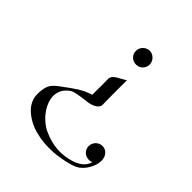

<svg xmlns="http://www.w3.org/2000/svg" viewBox="-178 -536 875 875"><g transform="rotate(45 260.0 -98.0)"><path d="M485.8 95.2V91.8C485.8 62 465.8 42 441.9 42C417 42 397 62 397 86.9C397 111.8 417 130.9 441.9 130.9C449.2 130.9 455.1 129.9 460.9 127C457 142.1 448.2 154.8 435.1 166C408.2 187 366.2 196.8 327.1 198.2H321.8C283.2 198.2 246.1 187 213.9 171.9C182.1 154.8 158.2 130.9 142.1 105C129.9 85 121.1 63 121.1 41C121.1 36.1 121.1 31.2 122.1 26.9C125 2.9 140.1 -19 164.1 -34.2C182.1 -43.9 208 -44.9 231 -48.8C250 -50.8 271 -53.2 287.1 -62C298.8 -67.9 309.1 -79.1 309.1 -89.8V-91.8C308.1 -96.2 308.1 -196.8 308.1 -249C283.2 -230 243.2 -221.2 243.2 -191.9C244.1 -150.9 243.2 -131.8 243.2 -89.8C195.8 -76.2 161.1 -48.8 126 -22.9C103 -6.8 78.1 11.2 70.8 35.2C65.9 49.8 64 65.9 64 82V88.9C64.9 113.8 76.2 140.1 97.2 160.2C122.1 184.1 156.2 203.1 196.8 211.9C224.1 219.2 251 221.2 278.8 221.2H281.2C312 221.2 342.8 216.8 372.1 210C395 205.1 418 199.2 436 187C451.2 174.8 461.9 162.1 470.2 147C479 130.9 485.8 112.8 485.8 95.2ZM242.2 -372.1C242.2 -347.2 262.2 -328.1 287.1 -328.1C311 -328.1 331.1 -347.2 331.1 -372.1C331.1 -396 311 -417 287.1 -417C262.2 -417 242.2 -396 242.2 -372.1Z"/></g></svg>

Font: Pierce
Style: Roman
Weight: 500
Version: Version 0.2.0